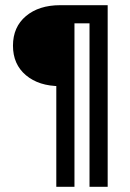

<svg xmlns="http://www.w3.org/2000/svg" viewBox="-20 -720 500 740"><path d="M325 -630H267V0H197V-428L212 -388Q130 -388 80 -430Q30 -472 30 -544Q30 -616 80 -658Q130 -700 212 -700H395V0H325Z"/></svg>

Font: TASA Explorer VF
Style: Regular
Weight: 400
Designer: Weizhong Zhang
Foundry: Local Remote
Version: Version 1.000;Glyphs 3.2 (3192)